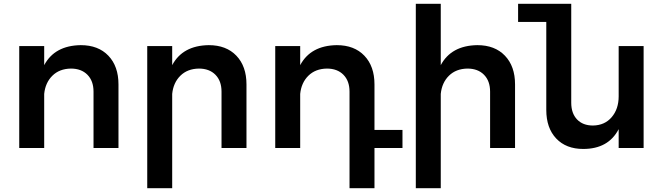

<svg xmlns="http://www.w3.org/2000/svg" viewBox="-20 -777 3480 1008"><path d="M602 -334V0H471V-296Q471 -352 439 -384.5Q407 -417 352 -417Q292 -416 255 -379.5Q218 -343 212 -284V0H81V-535H212V-435Q267 -538 404 -540Q496 -540 549 -484.5Q602 -429 602 -334Z M1274 -334V0H1143V-296Q1143 -352 1111 -384.5Q1079 -417 1024 -417Q964 -416 927 -379.5Q890 -343 884 -284V211H753V-535H884V-435Q939 -538 1076 -540Q1168 -540 1221 -484.5Q1274 -429 1274 -334Z M2093 0H1946V211H1815V-296Q1815 -352 1783 -384.5Q1751 -417 1696 -417Q1636 -416 1599 -379.5Q1562 -343 1556 -284V0H1425V-535H1556V-435Q1611 -538 1748 -540Q1840 -540 1893 -484.5Q1946 -429 1946 -334V-95H2093Z M2684 -334V0H2553V-296Q2553 -352 2521 -384.5Q2489 -417 2434 -417Q2374 -416 2337 -379.5Q2300 -343 2294 -284V211H2163V-757H2294V-435Q2349 -538 2486 -540Q2578 -540 2631 -484.5Q2684 -429 2684 -334Z M3359 -535V0H3228V-99Q3174 5 3042 5Q2952 5 2900 -50Q2848 -105 2848 -200V-662H2700V-757H2979V-238Q2979 -182 3009.5 -150Q3040 -118 3093 -118Q3155 -119 3191.5 -162Q3228 -205 3228 -271V-535Z"/></svg>

Font: Montserrat arm2 Medium
Style: Regular
Weight: 500
Designer: Julieta Ulanovsky
Foundry: Julieta Ulanovsky
Version: Version 6.000